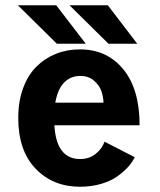

<svg xmlns="http://www.w3.org/2000/svg" viewBox="-20 -700 610 731"><path d="M502.5 -533.5H393L244.5 -680H390.5ZM306.5 -533.5H196.5L48 -680H194ZM493 -101.5Q484 -82.5 467.5 -64.2Q451 -46 426.2 -28.2Q401.5 -10.5 364.5 0.2Q327.5 11 285 11Q181.5 11 115.5 -57.8Q49.5 -126.5 49.5 -251Q49.5 -314 68 -364.2Q86.5 -414.5 118.5 -446.2Q150.5 -478 192.8 -495Q235 -512 284 -512Q387.5 -512 449.5 -436.2Q511.5 -360.5 511.5 -223H187Q194.5 -94.5 285 -94.5Q319.5 -94.5 344 -114Q368.5 -133.5 378 -160.5ZM286 -411Q249 -411 224.2 -385.8Q199.5 -360.5 190.5 -309H374Q373.5 -332.5 365.5 -354.5Q357.5 -376.5 336.8 -393.8Q316 -411 286 -411Z"/></svg>

Font: League Mono Narrow SemiBold
Style: Regular
Weight: 600
Width: 3
Designer: Tyler Finck
Foundry: The League of Moveable Type / Tyler Finck
Version: Version 2.210